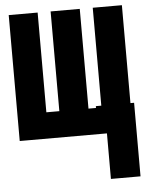

<svg xmlns="http://www.w3.org/2000/svg" viewBox="-53 -596 637 840"><g transform="rotate(-5 265.0 -176.5)"><path d="M17 0V-553H144V-115H201V-553H329V-115H362V-123H386V-553H514V-123H530V200H400V0Z"/></g></svg>

Font: Noto Sans Mono Condensed Black
Style: Regular
Weight: 900
Width: 3
Designer: Monotype Design Team
Foundry: Monotype Imaging Inc.
Version: Version 2.014